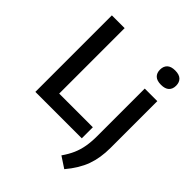

<svg xmlns="http://www.w3.org/2000/svg" viewBox="-275 -930 1313 1313"><g transform="rotate(45 381.5 -273.0)"><path d="M68 0V-740H191.5V-107H517V0ZM581.5 234 501 181Q530.5 139 548 99Q565.5 59 573.2 14.2Q581 -30.5 581 -86.5V-545H702.5V-93Q702.5 4 675 79.8Q647.5 155.5 581.5 234ZM641 -641.5Q601.5 -641.5 582.2 -659.8Q563 -678 563 -710.5Q563 -743 582.2 -761.5Q601.5 -780 641 -780Q680.5 -780 699.8 -761.5Q719 -743 719 -710.5Q719 -678 699.8 -659.8Q680.5 -641.5 641 -641.5Z"/></g></svg>

Font: Encode Sans Semi Condensed SemiBold
Style: Regular
Weight: 600
Width: 4
Designer: Multiple Designers
Foundry: Impallari Type
Version: Version 3.000; ttfautohint (v1.8.3) -l 8 -r 50 -G 200 -x 14 